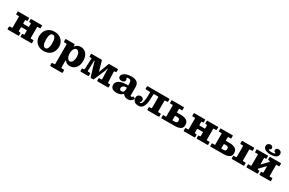

<svg xmlns="http://www.w3.org/2000/svg" viewBox="222 -2661 7197 4785"><g transform="rotate(30 3820.0 -268.5)"><path d="M645.5 -114Q645.5 -101 648 -96.2Q650.5 -91.5 663.5 -91.5H722.5Q731 -91.5 733.2 -88.2Q735.5 -85 735.5 -76.5V-11Q735.5 -3 732 -1.5Q728.5 0 720 0H418Q410.5 0 408.8 -3.8Q407 -7.5 407 -15.5V-77Q407 -85.5 409.5 -88.5Q412 -91.5 419.5 -91.5H448Q460 -91.5 464 -94.8Q468 -98 468 -111V-207Q468 -216 465 -219.2Q462 -222.5 452.5 -222.5H325Q310 -222.5 305.2 -219.2Q300.5 -216 300.5 -199.5V-112Q300.5 -91.5 321.5 -91.5H344Q354 -91.5 357.8 -88.5Q361.5 -85.5 361.5 -74.5V-15Q361.5 -6 358.8 -3Q356 0 347.5 0H47Q38 0 35.5 -3.2Q33 -6.5 33 -16V-75.5Q33 -86 37 -88.8Q41 -91.5 51 -91.5H106Q115.5 -91.5 119.2 -93.8Q123 -96 123 -105.5V-406Q123 -419 120.5 -423.8Q118 -428.5 105 -428.5H46Q37.5 -428.5 35.2 -431.8Q33 -435 33 -443.5V-509Q33 -517.5 36.5 -518.8Q40 -520 48.5 -520H350.5Q358.5 -520 360 -516.5Q361.5 -513 361.5 -504.5V-443Q361.5 -434.5 359.2 -431.5Q357 -428.5 349 -428.5H320.5Q308.5 -428.5 304.5 -425.2Q300.5 -422 300.5 -409V-339.5Q300.5 -326.5 303.8 -322.2Q307 -318 320.5 -318H453Q464 -318 466 -319.8Q468 -321.5 468 -333V-408Q468 -428.5 447 -428.5H424.5Q414.5 -428.5 410.8 -431.5Q407 -434.5 407 -445.5V-505Q407 -514 409.8 -517Q412.5 -520 421 -520H721.5Q730.5 -520 733 -516.8Q735.5 -513.5 735.5 -504V-444.5Q735.5 -434 731.5 -431.2Q727.5 -428.5 717.5 -428.5H662.5Q653 -428.5 649.2 -426.2Q645.5 -424 645.5 -414.5Z M801 -246.5Q801 -326.5 833.5 -392.5Q866 -458.5 929.2 -498Q992.5 -537.5 1084 -537.5Q1175.5 -537.5 1238.5 -499.8Q1301.5 -462 1334 -401Q1366.5 -340 1366.5 -270Q1366.5 -190 1334 -124.8Q1301.5 -59.5 1238.5 -21Q1175.5 17.5 1084 17.5Q992.5 17.5 929.2 -19.2Q866 -56 833.5 -116.2Q801 -176.5 801 -246.5ZM993.5 -270Q993.5 -215.5 1001 -169.5Q1008.5 -123.5 1028 -95.8Q1047.5 -68 1084 -68Q1120 -68 1139.5 -94.8Q1159 -121.5 1166.5 -163.5Q1174 -205.5 1174 -250Q1174 -304.5 1166.5 -350.5Q1159 -396.5 1139.5 -424.2Q1120 -452 1084 -452Q1047.5 -452 1028 -425.2Q1008.5 -398.5 1001 -356.5Q993.5 -314.5 993.5 -270Z M1407.5 -453V-499Q1407.5 -513.5 1412.5 -516.8Q1417.5 -520 1430.5 -520H1654Q1665 -520 1670.2 -517Q1675.5 -514 1675.5 -502.5V-467Q1675.5 -444 1690 -465Q1712.5 -499 1750 -518.2Q1787.5 -537.5 1841.5 -537.5Q1904.5 -537.5 1954.8 -505.2Q2005 -473 2034.2 -411.2Q2063.5 -349.5 2063.5 -260.5Q2063.5 -172 2032.5 -110.2Q2001.5 -48.5 1949.5 -16Q1897.5 16.5 1834 16.5Q1786 16.5 1752 0Q1718 -16.5 1696 -45.5Q1685 -60 1680.2 -58.8Q1675.5 -57.5 1675.5 -20V140.5Q1675.5 156.5 1679.5 161Q1683.5 165.5 1700 165.5H1748Q1758 165.5 1761.8 168.5Q1765.5 171.5 1765.5 182.5V238Q1765.5 251.5 1761.5 254.5Q1757.5 257.5 1743.5 257.5H1428.5Q1414.5 257.5 1411 253.5Q1407.5 249.5 1407.5 236.5V184Q1407.5 173.5 1410.5 169.5Q1413.5 165.5 1425 165.5H1474.5Q1490.5 165.5 1494 161Q1497.5 156.5 1497.5 140V-404.5Q1497.5 -420.5 1492.2 -424.5Q1487 -428.5 1471.5 -428.5H1432.5Q1416 -428.5 1411.8 -432.8Q1407.5 -437 1407.5 -453ZM1675.5 -260.5Q1675.5 -211 1688.8 -171.8Q1702 -132.5 1725.2 -109.5Q1748.5 -86.5 1779.5 -86.5Q1807 -86.5 1828.8 -109.5Q1850.5 -132.5 1863 -171.8Q1875.5 -211 1875.5 -260.5Q1875.5 -310.5 1863 -349.8Q1850.5 -389 1828.8 -412Q1807 -435 1779.5 -435Q1748.5 -435 1725.2 -412Q1702 -389 1688.8 -349.8Q1675.5 -310.5 1675.5 -260.5Z M2193 -428.5H2160.5Q2150.5 -428.5 2147 -431Q2143.5 -433.5 2143.5 -443.5V-503Q2143.5 -515 2148.5 -517.5Q2153.5 -520 2164.5 -520H2437Q2453.5 -520 2455.8 -514.2Q2458 -508.5 2461.5 -497L2529 -261.5Q2534 -247 2535.8 -237.5Q2537.5 -228 2541.5 -228Q2545 -228 2546.8 -233.5Q2548.5 -239 2552.5 -251.5L2647.5 -503Q2650.5 -513 2652.8 -516.5Q2655 -520 2669 -520H2902.5Q2913 -520 2916.8 -516.8Q2920.5 -513.5 2920.5 -502V-453.5Q2920.5 -437.5 2916.8 -433Q2913 -428.5 2897.5 -428.5H2877Q2863.5 -428.5 2860 -421.2Q2856.5 -414 2856.5 -401.5L2870.5 -112.5Q2871 -100 2874.5 -95.8Q2878 -91.5 2891.5 -91.5H2921.5Q2935.5 -91.5 2938 -89.2Q2940.5 -87 2940.5 -72.5V-21Q2940.5 -8.5 2937.5 -4.2Q2934.5 0 2922.5 0H2636Q2624 0 2618 -3.2Q2612 -6.5 2612 -19V-67.5Q2612 -82 2614.5 -86.8Q2617 -91.5 2632 -91.5H2680Q2693 -91.5 2696.2 -96Q2699.5 -100.5 2699.5 -112.5L2692 -318Q2691.5 -331 2691.8 -350.8Q2692 -370.5 2691.5 -386Q2691 -401.5 2689 -401.5Q2683.5 -401.5 2678.2 -386.8Q2673 -372 2667.8 -352.8Q2662.5 -333.5 2657 -319.5L2524 -8Q2521 1 2517 5.5Q2513 10 2500 10H2453Q2435 10 2431.8 2.8Q2428.5 -4.5 2424.5 -17L2323.5 -347.5Q2320 -357.5 2317.5 -373.2Q2315 -389 2311.2 -401.2Q2307.5 -413.5 2301.5 -413.5Q2299 -413.5 2297.5 -404.5Q2296 -395.5 2295 -372.5L2287.5 -124Q2286.5 -103.5 2292.8 -97.5Q2299 -91.5 2320.5 -91.5H2347Q2361 -91.5 2365.5 -88Q2370 -84.5 2370 -69.5V-20Q2370 -7 2363.8 -3.5Q2357.5 0 2344 0H2150.5Q2136.5 0 2132.5 -3.2Q2128.5 -6.5 2128.5 -20V-70.5Q2128.5 -84.5 2132.2 -88Q2136 -91.5 2149.5 -91.5H2174Q2196.5 -91.5 2197.5 -113.5L2211 -408.5Q2211 -418.5 2207.5 -423.5Q2204 -428.5 2193 -428.5Z M3005 -123Q3005 -177.5 3040.2 -216Q3075.5 -254.5 3139.5 -275Q3203.5 -295.5 3289.5 -295.5H3327.5Q3336 -295.5 3338.2 -297.5Q3340.5 -299.5 3340.5 -308.5V-367Q3340.5 -409 3319.2 -431.8Q3298 -454.5 3257 -454.5Q3238 -454.5 3223.8 -449.5Q3209.5 -444.5 3209.5 -437Q3209.5 -430.5 3214.5 -426Q3219.5 -421.5 3224.5 -412.5Q3229.5 -403.5 3229.5 -382Q3229.5 -348.5 3202 -329Q3174.5 -309.5 3138 -309.5Q3098 -309.5 3070 -328.2Q3042 -347 3042 -385.5Q3042 -425.5 3073.5 -458.2Q3105 -491 3165 -510.5Q3225 -530 3310 -530Q3415 -530 3466.8 -484.5Q3518.5 -439 3518.5 -353.5V-118.5Q3518.5 -103.5 3526.2 -96.5Q3534 -89.5 3544.5 -89.5Q3555 -89.5 3565.5 -95Q3576 -100.5 3585.5 -117.5Q3590.5 -126.5 3597 -121L3643.5 -92.5Q3650.5 -88.5 3646.5 -80.5Q3629 -47 3592.5 -18.5Q3556 10 3498.5 10H3498Q3444 10 3416.2 -5.8Q3388.5 -21.5 3371.5 -45Q3362 -57 3356.5 -57.8Q3351 -58.5 3343 -50Q3321.5 -27.5 3282 -8.8Q3242.5 10 3174.5 10Q3094 10 3049.5 -23.8Q3005 -57.5 3005 -123ZM3205.5 -141.5Q3205.5 -113.5 3221.2 -99.2Q3237 -85 3263.5 -85Q3300.5 -85 3320.5 -110.8Q3340.5 -136.5 3340.5 -191V-220Q3340.5 -230 3330.5 -230H3313.5Q3265 -230 3235.2 -203.8Q3205.5 -177.5 3205.5 -141.5Z M3647 -126Q3647 -170.5 3675.8 -196.8Q3704.5 -223 3743.5 -223Q3783.5 -223 3807.5 -203.2Q3831.5 -183.5 3831.5 -148Q3831.5 -121 3823.8 -108.5Q3816 -96 3808 -90.8Q3800 -85.5 3800 -80Q3800 -72 3805.8 -69.5Q3811.5 -67 3818.5 -67Q3840.5 -67 3855 -90Q3869.5 -113 3878 -150.8Q3886.5 -188.5 3890.8 -233Q3895 -277.5 3896.2 -321.2Q3897.5 -365 3897.5 -399.5Q3897.5 -419 3891.5 -423.8Q3885.5 -428.5 3866 -428.5H3783.5Q3767 -428.5 3761.5 -432Q3756 -435.5 3756 -452.5V-493.5Q3756 -511 3760 -515.5Q3764 -520 3781 -520H4379Q4395 -520 4398 -515.2Q4401 -510.5 4401 -495V-452.5Q4401 -437.5 4397 -433Q4393 -428.5 4379 -428.5H4336.5Q4321 -428.5 4316.5 -425Q4312 -421.5 4312 -406V-111.5Q4312 -99 4316 -95.2Q4320 -91.5 4332 -91.5H4380.5Q4391.5 -91.5 4396.2 -88.8Q4401 -86 4401 -75V-22.5Q4401 -8 4396.5 -4Q4392 0 4377 0H4081.5Q4066.5 0 4061 -3.8Q4055.5 -7.5 4055.5 -23.5V-70.5Q4055.5 -85 4060.2 -88.2Q4065 -91.5 4081.5 -91.5H4105Q4121 -91.5 4127.8 -95Q4134.5 -98.5 4134.5 -116V-400.5Q4134.5 -418 4131 -423.2Q4127.5 -428.5 4109 -428.5H4014.5Q4000.5 -428.5 3997.5 -423Q3994.5 -417.5 3994.5 -403.5Q3994.5 -324 3989 -248.8Q3983.5 -173.5 3965.2 -113.5Q3947 -53.5 3908.8 -18Q3870.5 17.5 3805 17.5Q3729 17.5 3688 -21.5Q3647 -60.5 3647 -126Z M4470.5 0Q4462.5 0 4460.8 -2.5Q4459 -5 4459 -13V-80.5Q4459 -88 4462.5 -89.8Q4466 -91.5 4473 -91.5H4538Q4546 -91.5 4547.5 -94.5Q4549 -97.5 4549 -105V-411.5Q4549 -421 4547.2 -424.8Q4545.5 -428.5 4536 -428.5H4471.5Q4464 -428.5 4461.5 -430.2Q4459 -432 4459 -440.5V-508Q4459 -516 4462 -518Q4465 -520 4472.5 -520H4804Q4814 -520 4816 -518Q4818 -516 4818 -505V-443Q4818 -432.5 4817.5 -430.5Q4817 -428.5 4806.5 -428.5H4739.5Q4731 -428.5 4729 -425.2Q4727 -422 4727 -413.5V-329.5Q4727 -320.5 4730.8 -318.8Q4734.5 -317 4744 -317H4842.5Q4944.5 -317 5006 -279.2Q5067.5 -241.5 5067.5 -153.5Q5067.5 -95 5039.8 -61.5Q5012 -28 4961.2 -14Q4910.5 0 4842.5 0ZM4782 -91.5Q4822.5 -91.5 4845.2 -104.8Q4868 -118 4868 -158.5Q4868 -199.5 4845.2 -212.5Q4822.5 -225.5 4782 -225.5H4751.5Q4733.5 -225.5 4730.2 -220.5Q4727 -215.5 4727 -197.5V-109.5Q4727 -97.5 4729.2 -94.5Q4731.5 -91.5 4743.5 -91.5Z M5714 -114Q5714 -101 5716.5 -96.2Q5719 -91.5 5732 -91.5H5791Q5799.5 -91.5 5801.8 -88.2Q5804 -85 5804 -76.5V-11Q5804 -3 5800.5 -1.5Q5797 0 5788.5 0H5486.5Q5479 0 5477.2 -3.8Q5475.5 -7.5 5475.5 -15.5V-77Q5475.5 -85.5 5478 -88.5Q5480.5 -91.5 5488 -91.5H5516.5Q5528.5 -91.5 5532.5 -94.8Q5536.5 -98 5536.5 -111V-207Q5536.5 -216 5533.5 -219.2Q5530.5 -222.5 5521 -222.5H5393.5Q5378.5 -222.5 5373.8 -219.2Q5369 -216 5369 -199.5V-112Q5369 -91.5 5390 -91.5H5412.5Q5422.5 -91.5 5426.2 -88.5Q5430 -85.5 5430 -74.5V-15Q5430 -6 5427.2 -3Q5424.5 0 5416 0H5115.5Q5106.5 0 5104 -3.2Q5101.5 -6.5 5101.5 -16V-75.5Q5101.5 -86 5105.5 -88.8Q5109.5 -91.5 5119.5 -91.5H5174.5Q5184 -91.5 5187.8 -93.8Q5191.5 -96 5191.5 -105.5V-406Q5191.5 -419 5189 -423.8Q5186.5 -428.5 5173.5 -428.5H5114.5Q5106 -428.5 5103.8 -431.8Q5101.5 -435 5101.5 -443.5V-509Q5101.5 -517.5 5105 -518.8Q5108.5 -520 5117 -520H5419Q5427 -520 5428.5 -516.5Q5430 -513 5430 -504.5V-443Q5430 -434.5 5427.8 -431.5Q5425.5 -428.5 5417.5 -428.5H5389Q5377 -428.5 5373 -425.2Q5369 -422 5369 -409V-339.5Q5369 -326.5 5372.2 -322.2Q5375.5 -318 5389 -318H5521.5Q5532.5 -318 5534.5 -319.8Q5536.5 -321.5 5536.5 -333V-408Q5536.5 -428.5 5515.5 -428.5H5493Q5483 -428.5 5479.2 -431.5Q5475.5 -434.5 5475.5 -445.5V-505Q5475.5 -514 5478.2 -517Q5481 -520 5489.5 -520H5790Q5799 -520 5801.5 -516.8Q5804 -513.5 5804 -504V-444.5Q5804 -434 5800 -431.2Q5796 -428.5 5786 -428.5H5731Q5721.5 -428.5 5717.8 -426.2Q5714 -424 5714 -414.5Z M6573.5 -111V-406.5Q6573.5 -418.5 6569 -423.5Q6564.5 -428.5 6552.5 -428.5H6497.5Q6489 -428.5 6486.2 -431.5Q6483.5 -434.5 6483.5 -444V-508Q6483.5 -516.5 6486.8 -518.2Q6490 -520 6498.5 -520H6827Q6836 -520 6838.5 -516.8Q6841 -513.5 6841 -504V-444.5Q6841 -434 6837 -431.2Q6833 -428.5 6823 -428.5H6770.5Q6759 -428.5 6755 -425.5Q6751 -422.5 6751 -410.5V-114Q6751 -101.5 6755 -96.5Q6759 -91.5 6771.5 -91.5H6828Q6836.5 -91.5 6838.8 -88.2Q6841 -85 6841 -76.5V-11Q6841 -3 6837.5 -1.5Q6834 0 6825.5 0H6496.5Q6488 0 6485.8 -3.5Q6483.5 -7 6483.5 -16V-76Q6483.5 -86 6487 -88.8Q6490.5 -91.5 6500 -91.5H6553.5Q6565.5 -91.5 6569.5 -94.8Q6573.5 -98 6573.5 -111ZM5877 0Q5869 0 5867.2 -2.5Q5865.5 -5 5865.5 -13V-80.5Q5865.5 -88 5869 -89.8Q5872.5 -91.5 5879.5 -91.5H5944.5Q5952.5 -91.5 5954 -94.5Q5955.5 -97.5 5955.5 -105V-411.5Q5955.5 -421 5953.8 -424.8Q5952 -428.5 5942.5 -428.5H5878Q5870.5 -428.5 5868 -430.2Q5865.5 -432 5865.5 -440.5V-508Q5865.5 -516 5868.5 -518Q5871.5 -520 5879 -520H6210.5Q6220.5 -520 6222.5 -518Q6224.5 -516 6224.5 -505V-443Q6224.5 -432.5 6224 -430.5Q6223.5 -428.5 6213 -428.5H6146Q6137.5 -428.5 6135.5 -425.2Q6133.5 -422 6133.5 -413.5V-331.5Q6133.5 -321.5 6137.2 -319.2Q6141 -317 6151.5 -317H6245Q6347 -317 6408.5 -279.2Q6470 -241.5 6470 -153.5Q6470 -95 6442.2 -61.5Q6414.5 -28 6363.8 -14Q6313 0 6245 0ZM6184.5 -91.5Q6225 -91.5 6247.8 -104.8Q6270.5 -118 6270.5 -158.5Q6270.5 -199.5 6247.8 -212.5Q6225 -225.5 6184.5 -225.5H6157Q6140.5 -225.5 6137 -221.2Q6133.5 -217 6133.5 -200V-109.5Q6133.5 -97.5 6135.8 -94.5Q6138 -91.5 6150 -91.5Z M7383 -793.5Q7423 -793.5 7450 -767.8Q7477 -742 7477 -704Q7477 -643.5 7421.5 -610Q7366 -576.5 7267 -576.5Q7167.5 -576.5 7112 -610.2Q7056.5 -644 7056.5 -705Q7056.5 -742 7083.5 -767.8Q7110.5 -793.5 7151 -793.5Q7184.5 -793.5 7205.2 -773Q7226 -752.5 7226 -724Q7226 -702.5 7213 -692.8Q7200 -683 7187 -678Q7174 -673 7174 -665Q7174 -640 7271 -640Q7359.5 -640 7359.5 -665Q7359.5 -673 7346.5 -678Q7333.5 -683 7320.8 -692.8Q7308 -702.5 7308 -724Q7308 -752.5 7328.8 -773Q7349.5 -793.5 7383 -793.5ZM7521 -114Q7521 -101 7523.5 -96.2Q7526 -91.5 7539 -91.5H7598Q7606.5 -91.5 7608.8 -88.2Q7611 -85 7611 -76.5V-11Q7611 -3 7607.5 -1.5Q7604 0 7595.5 0H7293.5Q7285.5 0 7284 -3.8Q7282.5 -7.5 7282.5 -15.5V-77Q7282.5 -85.5 7284.8 -88.5Q7287 -91.5 7295 -91.5H7323Q7335 -91.5 7339 -94.8Q7343 -98 7343 -111V-256.5Q7343 -271 7341.5 -277.2Q7340 -283.5 7333 -277L7184.5 -120.5Q7181.5 -117.5 7179 -114.5Q7176.5 -111.5 7176.5 -105Q7176.5 -91.5 7197 -91.5H7219.5Q7229.5 -91.5 7233.2 -88.5Q7237 -85.5 7237 -74.5V-15Q7237 -6 7234.2 -3Q7231.5 0 7223 0H6922Q6913 0 6910.5 -3.2Q6908 -6.5 6908 -16V-75.5Q6908 -86 6912.2 -88.8Q6916.5 -91.5 6926 -91.5H6981Q6991 -91.5 6994.5 -93.8Q6998 -96 6998 -105.5V-406.5Q6998 -419.5 6995.8 -424.2Q6993.5 -429 6980 -429H6921Q6913 -429 6910.5 -432.2Q6908 -435.5 6908 -444V-509.5Q6908 -518 6911.8 -519.2Q6915.5 -520.5 6923.5 -520.5H7226Q7233.5 -520.5 7235.2 -517Q7237 -513.5 7237 -505V-443.5Q7237 -435.5 7234.5 -432.2Q7232 -429 7224.5 -429H7196Q7184 -429 7180 -425.8Q7176 -422.5 7176 -409.5V-269Q7176 -249.5 7177.5 -242.2Q7179 -235 7188.5 -244.5L7338.5 -401.5Q7341.5 -404.5 7342.2 -408Q7343 -411.5 7343 -413.5Q7343 -425 7338.5 -427Q7334 -429 7322 -429H7300Q7290 -429 7286.2 -432Q7282.5 -435 7282.5 -446V-505.5Q7282.5 -514.5 7285.2 -517.5Q7288 -520.5 7296.5 -520.5H7597Q7606 -520.5 7608.5 -517.2Q7611 -514 7611 -504.5V-445Q7611 -434.5 7607 -431.8Q7603 -429 7593 -429H7538Q7528.5 -429 7524.8 -426.8Q7521 -424.5 7521 -415Z"/></g></svg>

Font: Besley* Heavy
Style: Regular
Weight: 800
Designer: Owen Earl
Foundry: indestructible type*
Version: Version 3.000; ttfautohint (v1.8.3)